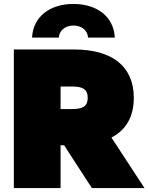

<svg xmlns="http://www.w3.org/2000/svg" viewBox="-20 -950 750 970"><path d="M50 0H286V-216H304L444 0H710L543 -255C616 -293 656 -359 656 -456C656 -618 542 -700 356 -700H50ZM341 -399H286V-513H341C393 -513 423 -503 423 -456C423 -409 393 -399 341 -399ZM142 -760H277C280 -797 310 -821 351 -821C392 -821 422 -797 425 -760H560C555 -865 471 -930 351 -930C231 -930 147 -865 142 -760Z"/></svg>

Font: Chess Sans Black
Style: Regular
Weight: 900
Designer: Wolf Bōese
Foundry: Wolf Bōese
Version: Version 7.223;Glyphs 3.3 (3306)